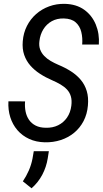

<svg xmlns="http://www.w3.org/2000/svg" viewBox="-20 -741 543 1013"><path d="M356.4 -183.6Q359.9 -211.9 353.8 -232.7Q347.7 -253.4 333.5 -268.6Q319.3 -283.7 299.3 -295.4Q279.3 -307.1 255.4 -317.4Q221.2 -332 191.7 -351.1Q162.1 -370.1 140.4 -394.8Q118.7 -419.4 107.7 -451.2Q96.7 -482.9 100.1 -523.4Q103.5 -567.4 122.1 -604Q140.6 -640.6 170.7 -667Q200.7 -693.4 239.5 -707.5Q278.3 -721.7 321.8 -720.7Q382.8 -719.2 424.1 -689.7Q465.3 -660.2 485.4 -611.6Q505.4 -563 501.5 -505.9H413.6Q416.5 -541 408.9 -572.3Q401.4 -603.5 379.4 -623Q357.4 -642.6 316.9 -643.6Q280.8 -644.5 253.2 -629.2Q225.6 -613.8 208.7 -586.4Q191.9 -559.1 188 -524.4Q184.6 -499 191.9 -479.7Q199.2 -460.4 213.6 -445.6Q228 -430.7 247.3 -419.4Q266.6 -408.2 287.1 -399.4Q324.7 -383.8 355 -364.3Q385.3 -344.7 406.5 -319.3Q427.7 -293.9 437.7 -260.7Q447.8 -227.5 443.8 -184.1Q439.9 -138.7 420.9 -102.3Q401.9 -65.9 371.1 -40.5Q340.3 -15.1 300.8 -2.2Q261.2 10.7 216.3 9.8Q170.4 8.8 133.8 -8.1Q97.2 -24.9 71.8 -54.4Q46.4 -84 34.2 -122.8Q22 -161.6 24.4 -206.5L112.3 -206.1Q109.9 -177.7 115 -152.6Q120.1 -127.4 133.3 -108.4Q146.5 -89.4 168.2 -78.4Q189.9 -67.4 221.2 -66.9Q257.8 -65.9 286.6 -80.1Q315.4 -94.2 333.7 -120.8Q352.1 -147.5 356.4 -183.6ZM237.8 56.6 231.9 94.2Q224.6 140.1 203.1 180.9Q181.6 221.7 146.5 252.4L100.6 215.8Q119.1 188 132.1 158.4Q145 128.9 151.4 96.2L158.2 56.6Z"/></svg>

Font: Roboto Condensed
Style: Italic
Weight: 400
Italic angle: -12°
Designer: Christian Robertson
Foundry: Google
Version: Version 3.0